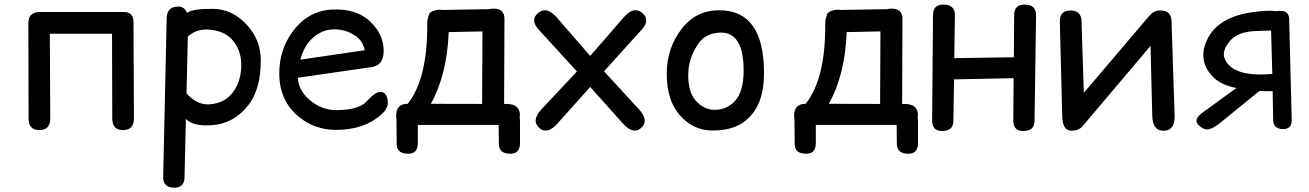

<svg xmlns="http://www.w3.org/2000/svg" viewBox="-20 -558 5838 856"><path d="M155.3 -504.4Q159.2 -504.4 163.1 -504.4Q164.1 -504.4 165 -504.4H520.5Q522.9 -504.4 525.4 -504.4Q526.9 -504.4 528.3 -504.4Q575.2 -506.3 575.2 -459.5L577.1 -29.8Q577.1 22 528.3 22Q480.5 22 480.5 -29.8Q480 -218.8 479.5 -407.7H202.1L204.1 -29.8Q204.1 22 155.3 22Q107.4 22 107.4 -29.8L106.4 -455.6Q106.4 -502.4 155.3 -504.4Z M757.3 278.8Q706.5 278.8 707.5 230L723.1 -476.6Q724.1 -529.8 776.4 -528.8Q801.8 -528.3 814 -500.5Q838.4 -519.5 928.2 -518.6Q1015.1 -518.1 1079.1 -448.7Q1142.6 -380.9 1142.6 -290Q1143.1 -158.7 1085.4 -86.9Q1021 -6.8 926.3 0Q842.8 6.3 810.1 -26.4Q809.6 -26.9 808.6 -27.3L802.7 232.9Q801.8 278.8 757.3 278.8ZM817.4 -394.5 811.5 -141.6Q858.9 -88.9 913.6 -92.8Q985.8 -97.7 1022.9 -152.8Q1054.7 -199.2 1055.7 -266.6Q1056.6 -329.6 1019 -376.5Q986.8 -416.5 924.3 -424.8Q857.9 -433.6 817.4 -394.5Z M1308.1 -211.4Q1310.5 -156.2 1357.9 -114.7Q1412.6 -66.4 1481 -66.9Q1580.6 -67.9 1614.7 -106Q1647.5 -142.6 1668.5 -147Q1691.9 -151.9 1701.7 -132.3Q1724.6 -86.9 1680.2 -47.4Q1602.1 22 1475.1 21Q1381.8 20 1312 -37.6Q1225.1 -108.9 1225.1 -231Q1225.1 -331.5 1279.8 -410.2Q1348.1 -508.3 1456.5 -515.1Q1569.3 -522 1632.8 -459.5Q1692.9 -400.9 1690.4 -326.2Q1688.5 -266.1 1636.2 -258.8ZM1318.8 -292 1606 -334Q1598.6 -376.5 1561.5 -400.4Q1518.6 -427.7 1470.2 -427.2Q1402.8 -427.2 1354 -367.2Q1332.5 -340.3 1318.8 -292Z M2179.2 -519.5Q2229 -520.5 2229 -473.6L2227.5 -94.7Q2232.4 -94.7 2237.8 -94.7Q2296.9 -94.7 2297.9 -45.9Q2297.9 -39.6 2296.9 -34.2Q2298.3 -24.4 2298.3 -12.2V80.1Q2298.3 128.4 2253.4 127.4Q2204.6 126.5 2204.1 84.5Q2203.6 41.5 2203.1 -1H1842.8V80.1Q1842.8 128.4 1797.9 127.4Q1749 126.5 1748.5 84.5L1747.6 -22.9Q1747.6 -26.4 1747.6 -29.8Q1746.1 -36.6 1746.1 -44.4Q1747.1 -95.2 1797.4 -95.2H1797.9Q1886.7 -208.5 1884.8 -451.7Q1884.8 -472.7 1891.1 -486.3Q1892.6 -505.4 1918.5 -511.2Q1926.8 -514.2 1937.5 -514.6Q1945.8 -515.1 1952.6 -513.7L2161.1 -517.1Q2168.9 -519.5 2179.2 -519.5ZM1980.5 -415Q1973.1 -225.1 1900.9 -95.2L2129.4 -94.7L2130.9 -418L1985.8 -415Q1982.9 -415 1980.5 -415Z M2380.9 -501.5Q2418 -530.8 2461.9 -480.5L2611.3 -308.6L2760.7 -480.5Q2804.7 -531.2 2841.8 -501.5Q2881.3 -470.2 2840.8 -425.8L2672.9 -240.2L2827.6 -71.8Q2875.5 -20 2837.4 13.2Q2802.7 43.5 2756.3 -8.3L2611.3 -170.4L2466.3 -8.3Q2419.9 43.5 2385.3 13.2Q2346.7 -20.5 2395 -71.8L2552.2 -239.3L2381.8 -425.8Q2341.3 -470.2 2380.9 -501.5Z M3192.9 -412.6Q3128.9 -411.1 3097.2 -368.2Q3048.3 -301.8 3048.3 -222.2Q3048.3 -145.5 3083.5 -107.4Q3119.6 -68.4 3166.5 -68.4Q3219.7 -68.4 3256.3 -107.4Q3294.9 -148.9 3295.4 -240.7Q3295.9 -414.6 3192.9 -412.6ZM3189 -512.2Q3386.7 -510.7 3386.2 -231Q3385.7 -111.8 3333.5 -49.8Q3274.9 24.9 3154.8 23.9Q3067.9 23.4 3007.3 -48.3Q2952.6 -113.3 2952.6 -231Q2952.6 -342.3 3018.1 -428.2Q3082.5 -513.2 3189 -512.2Z M3953.6 -519.5Q4003.4 -520.5 4003.4 -473.6L4002 -94.7Q4006.8 -94.7 4012.2 -94.7Q4071.3 -94.7 4072.3 -45.9Q4072.3 -39.6 4071.3 -34.2Q4072.8 -24.4 4072.8 -12.2V80.1Q4072.8 128.4 4027.8 127.4Q3979 126.5 3978.5 84.5Q3978 41.5 3977.5 -1H3617.2V80.1Q3617.2 128.4 3572.3 127.4Q3523.4 126.5 3522.9 84.5L3522 -22.9Q3522 -26.4 3522 -29.8Q3520.5 -36.6 3520.5 -44.4Q3521.5 -95.2 3571.8 -95.2H3572.3Q3661.1 -208.5 3659.2 -451.7Q3659.2 -472.7 3665.5 -486.3Q3667 -505.4 3692.9 -511.2Q3701.2 -514.2 3711.9 -514.6Q3720.2 -515.1 3727.1 -513.7L3935.5 -517.1Q3943.4 -519.5 3953.6 -519.5ZM3754.9 -415Q3747.6 -225.1 3675.3 -95.2L3903.8 -94.7L3905.3 -418L3760.3 -415Q3757.3 -415 3754.9 -415Z M4187.5 -537.6Q4237.8 -536.6 4237.3 -489.7L4234.4 -298.8Q4367.2 -300.8 4500 -302.7L4501.5 -491.7Q4502 -538.6 4549.3 -537.6Q4599.6 -536.6 4599.1 -489.7L4592.3 -18.1Q4591.8 27.8 4538.6 25.9Q4497.1 24.4 4497.6 -22L4499 -209.5L4233.4 -204.1Q4231.9 -111.3 4230.5 -18.1Q4230 27.8 4176.8 25.9Q4135.3 24.4 4135.7 -22L4139.6 -491.7Q4140.1 -538.6 4187.5 -537.6Z M4715.8 -40.5 4705.1 -460.4Q4704.1 -509.8 4749 -511.2Q4800.8 -512.7 4801.8 -463.4L4812 -144L5102.5 -485.8Q5112.3 -497.6 5123 -503.4Q5133.3 -510.7 5150.4 -511.2Q5202.1 -512.7 5203.1 -463.4L5216.8 -43.5Q5218.8 23.4 5169.9 24.9Q5119.1 26.4 5117.2 -40.5L5109.4 -353.5L4806.2 4.9Q4789.1 24.9 4755.9 24.9Q4717.3 24.4 4715.8 -40.5Z M5346.7 16.1Q5285.2 -15.6 5340.8 -55.7L5492.2 -165.5Q5428.2 -178.7 5394.5 -209Q5317.9 -280.3 5359.4 -376Q5406.7 -483.4 5569.3 -504.4Q5636.7 -513.7 5671.4 -507.8Q5678.7 -509.8 5688.5 -509.8Q5726.6 -509.3 5727.5 -473.6L5738.8 -24.4Q5739.7 16.6 5702.1 17.6Q5656.7 18.1 5656.2 -23.9L5653.8 -151.9Q5643.6 -150.9 5630.9 -151.4Q5611.8 -152.3 5594.7 -152.3L5423.8 -13.2Q5372.1 29.3 5346.7 16.1ZM5647 -421.9Q5646.5 -421.4 5582 -419.9Q5501 -417.5 5465.8 -377.9Q5423.8 -330.1 5441.4 -293Q5479.5 -212.9 5652.3 -228.5Z"/></svg>

Font: Comic Relief LRS
Style: Regular
Weight: 400
Designer: Jeff Davis
Foundry: Loudifier
Version: Version 1.0